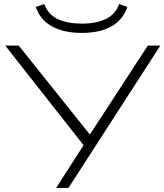

<svg xmlns="http://www.w3.org/2000/svg" viewBox="-20 -931 814 951"><path d="M258 0 403 -226 404 -199 6 -705H73L424 -266H426L712 -705H774L319 0ZM385 -768Q322 -768 276 -783.5Q230 -799 200.5 -827Q171 -855 157 -897L199 -911Q220 -857 268 -835.5Q316 -814 385 -814Q458 -814 505.5 -837.5Q553 -861 570 -911L611 -897Q590 -834 533 -801Q476 -768 385 -768Z"/></svg>

Font: Nunito Sans 7pt Expanded ExtraLight
Style: Regular
Weight: 250
Width: 7
Designer: Vernon Adams
Foundry: Vernon Adams
Version: Version 3.101;gftools[0.9.27]